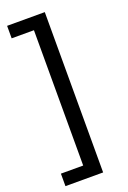

<svg xmlns="http://www.w3.org/2000/svg" viewBox="-167 -760 664 996"><g transform="rotate(-20 165.0 -262.5)"><path d="M12 180V111H135V-636H12V-705H220V180Z"/></g></svg>

Font: Nunito Sans 9pt
Style: Regular
Weight: 400
Version: Version 3.101;gftools[0.9.27]